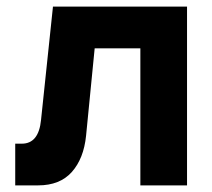

<svg xmlns="http://www.w3.org/2000/svg" viewBox="-20 -560 640 580"><path d="M26 0V-126H46Q97 -126 104 -198L140 -540H545V0H404V-414H266L240 -150Q233 -81 197 -40.5Q161 0 95 0Z"/></svg>

Font: Geist Mono Black
Style: Regular
Weight: 900
Monospace: yes
Designer: Basement.studio, Andrés Briganti, Mateo Zaragoza
Foundry: Basement.studio, Vercel, Andrés Briganti, Guido Ferreyra, Mateo Zaragoza
Version: Version 1.500; ttfautohint (v1.8.4.7-5d5b)